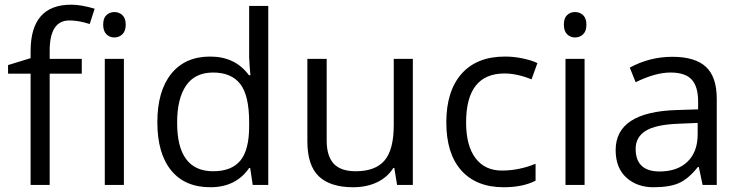

<svg xmlns="http://www.w3.org/2000/svg" viewBox="-20 -785 3144 815"><path d="M327.1 -472.2H190.9V0H109.9V-472.2H14.2V-508.8L109.9 -538.1V-567.9Q109.9 -765.1 282.2 -765.1Q324.7 -765.1 381.8 -748L360.8 -683.1Q314 -698.2 274.4 -698.2Q190.9 -698.2 190.9 -569.8V-535.2H327.1ZM465.3 -733.9Q485.4 -733.9 499.5 -720.7Q513.7 -707.5 513.7 -680.2Q513.7 -653.3 499.5 -639.6Q485.4 -626 465.3 -626Q445.3 -626 431.6 -639.6Q418 -653.3 418 -680.7Q418 -708 431.6 -720.7Q445.3 -733.4 465.3 -733.9ZM505.9 0H424.8V-535.2H505.9Z M731.9 -265.1Q731.4 -58.1 884.8 -58.1Q962.9 -58.1 1000.2 -103.3Q1037.6 -148.4 1037.6 -249V-266.1Q1037.6 -379.9 999.8 -428.5Q961.9 -477.1 884.8 -477.1Q807.6 -477.1 769.8 -421.6Q731.9 -366.2 731.9 -265.1ZM1036.6 -465.8H1043L1039.6 -504.4L1037.6 -542V-759.8H1118.7V0H1052.7L1042 -71.8H1037.6Q981.4 9.8 873 9.8Q764.6 9.8 706.3 -62Q647.9 -133.8 647.9 -266.1Q647.9 -398.4 706.8 -471.7Q765.6 -544.9 872.1 -544.9Q978.5 -544.9 1036.6 -465.8Z M1366.7 -535.2V-188Q1366.7 -122.6 1396.5 -90.3Q1426.3 -58.1 1489.7 -58.1Q1573.7 -58.1 1612.5 -104Q1651.4 -149.9 1651.4 -253.9V-535.2H1732.4V0H1665.5L1653.8 -71.8H1649.4Q1624.5 -32.2 1580.3 -11.2Q1536.1 9.8 1479.5 9.8Q1381.8 9.8 1333.3 -36.6Q1284.7 -83 1284.7 -185.1V-535.2Z M1958.5 -265.1Q1958.5 -166.5 1998.3 -113.8Q2038.1 -61 2110.4 -61Q2182.6 -61 2253.4 -89.8V-18.1Q2199.7 9.8 2118.2 9.8Q2002 9.8 1938.2 -61.5Q1874.5 -132.8 1874.5 -265.6Q1874.5 -398.4 1939.2 -471.7Q2003.9 -544.9 2123.5 -544.9Q2162.1 -544.9 2200.7 -536.6Q2239.3 -528.3 2261.2 -517.1L2236.3 -448.2Q2174.3 -473.1 2121.6 -473.1Q1958.5 -473.1 1958.5 -265.1Z M2387.2 -639.6Q2373.5 -653.3 2373.5 -680.7Q2373.5 -708 2387.2 -720.9Q2400.9 -733.9 2420.9 -733.9Q2440.9 -733.9 2455.1 -720.7Q2469.2 -707.5 2469.2 -680.2Q2469.2 -652.8 2455.1 -639.4Q2440.9 -626 2420.9 -626Q2400.9 -626 2387.2 -639.6ZM2461.4 0H2380.4V-535.2H2461.4Z M2779.3 -57.1Q2855 -57.1 2898.2 -98.6Q2941.4 -140.1 2941.4 -214.8V-263.2L2860.4 -259.8Q2763.7 -256.3 2720.9 -229.7Q2678.2 -203.1 2678.2 -153.3Q2678.2 -57.6 2779.3 -57.1ZM3022.5 -365.2V0H2962.4L2946.3 -76.2H2942.4Q2902.3 -25.9 2862.5 -8.1Q2822.8 9.8 2753.4 9.8Q2684.1 9.8 2638.7 -31.2Q2593.3 -72.3 2593.3 -147.9Q2593.3 -310.1 2852.5 -317.9L2943.4 -320.8V-354Q2943.4 -417 2916.3 -447Q2889.2 -477.1 2825.7 -477.1Q2762.2 -477.1 2678.2 -436L2653.3 -498Q2737.8 -543.9 2834 -543.9Q2930.2 -543.9 2976.3 -501.5Q3022.5 -459 3022.5 -365.2Z"/></svg>

Font: OpenSans
Style: Regular
Weight: 400
Foundry: Ascender Corporation
Version: Version 1.10